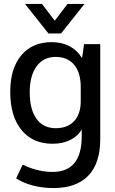

<svg xmlns="http://www.w3.org/2000/svg" viewBox="-20 -724 586 975"><path d="M489 -500V-17Q489 105 428.5 168Q368 231 251 231Q197 231 148.5 218.5Q100 206 62 182L95 112Q171 149 247 149Q395 149 395 -32V-67Q375 -32 336.5 -13Q298 6 247 6Q146 6 89 -64Q32 -134 32 -258Q32 -376 88 -443Q144 -510 242 -510Q294 -510 333 -489.5Q372 -469 395 -431H397L407 -500ZM390 -282Q390 -355 356.5 -395Q323 -435 263 -435Q201 -435 166 -387.5Q131 -340 131 -255Q131 -168 165.5 -120.5Q200 -73 263 -73Q323 -73 356.5 -109Q390 -145 390 -210ZM107 -704H193L258 -619L323 -704H409L290 -554H226Z"/></svg>

Font: Sarabun Medium
Style: Regular
Weight: 500
Designer: Suppakit Chalermlarp | Katatrad Co.,Ltd.
Foundry: Cadson Demak Co.,Ltd.
Version: Version 1.000; ttfautohint (v1.6)